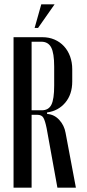

<svg xmlns="http://www.w3.org/2000/svg" viewBox="-20 -873 405 893"><path d="M177 -700Q208 -700 233.5 -689Q259 -678 277.5 -658Q296 -638 306 -610.5Q316 -583 316 -551V-494Q316 -434 283.5 -395.5Q251 -357 199 -350V-343Q232 -341 255.5 -315.5Q279 -290 285 -255L333 0H247L197 -276Q190 -311 182 -325Q174 -339 154 -339H127V0H43V-700ZM232 -563Q232 -626 218 -652.5Q204 -679 172 -679H127V-360H174Q206 -360 219 -386Q232 -412 232 -475ZM141 -743 172 -853H234L157 -743Z"/></svg>

Font: Moniqa SemBd Narrow Heading
Style: Regular
Weight: 600
Width: 4
Designer: Rajesh Rajput
Foundry: Rajesh Rajput
Version: Version 1.000